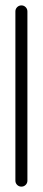

<svg xmlns="http://www.w3.org/2000/svg" viewBox="-20 -543 159 711"><path d="M37 125.9V-500.7Q37 -510 43.5 -516.5Q50 -523 59.3 -523Q68.5 -523 75 -516.5Q81.5 -510 81.5 -500.7V125.9Q81.5 135.2 75 141.7Q68.5 148.1 59.3 148.1Q50 148.1 43.5 141.7Q37 135.2 37 125.9Z"/></svg>

Font: 26F Galaxy Hebrew
Style: Regular
Weight: 400
Designer: C₂₉H₂₅N₃O₅
Version: Version 1.000